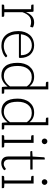

<svg xmlns="http://www.w3.org/2000/svg" viewBox="1094 -1862 776 3004"><g transform="rotate(90 1482.0 -360.0)"><path d="M373 -501C360 -504 347 -506 332 -506C293 -506 260 -495 233 -472C206 -449 185 -417 169 -377L165 -482C165 -488 163 -492 161 -494C159 -496 155 -497 149 -497H124H52V-478C52 -465 59 -461 71 -460C77 -460 83 -460 124 -458V-40C83 -38 77 -38 71 -38C59 -37 52 -33 52 -20V0H124H171H243V-20C243 -33 236 -37 224 -38C218 -38 212 -38 171 -40V-323C186 -367 206 -401 230 -424C254 -447 285 -459 323 -459C333 -459 342 -458 350 -457C358 -456 366 -455 371 -453C377 -451 380 -449 384 -448C388 -447 391 -446 393 -446C399 -446 402 -449 403 -454L409 -487C398 -493 386 -498 373 -501Z M691 -506C656 -506 624 -499 596 -487C568 -475 545 -458 526 -436C507 -414 492 -388 482 -358C472 -328 466 -295 466 -259C466 -217 472 -179 483 -146C494 -113 509 -86 529 -63C549 -40 573 -23 601 -11C629 1 660 6 694 6C713 6 732 5 750 1C768 -3 786 -8 802 -14C818 -20 833 -27 846 -36C859 -45 870 -54 878 -64L865 -80C863 -83 859 -85 855 -85C852 -85 846 -83 839 -77C832 -71 822 -65 809 -58C797 -51 781 -46 763 -40C745 -34 723 -31 698 -31C670 -31 645 -36 622 -46C599 -56 580 -70 564 -89C548 -108 536 -132 527 -160C518 -188 514 -222 514 -259V-268H873C878 -268 881 -269 883 -272C885 -275 887 -280 887 -287C887 -322 882 -353 872 -380C862 -407 849 -431 831 -449C814 -467 793 -481 769 -491C745 -501 719 -506 691 -506ZM692 -470C715 -470 735 -466 754 -458C773 -450 789 -439 802 -424C815 -409 826 -392 833 -371C840 -350 844 -326 844 -299H516C519 -325 525 -349 534 -370C543 -391 555 -409 570 -424C585 -439 603 -450 623 -458C643 -466 666 -470 692 -470Z M1446 -20C1446 -31 1440 -37 1427 -38H1422H1415C1412 -38 1407 -39 1401 -39H1379V-728H1332H1260V-708C1260 -697 1267 -691 1280 -690H1285C1287 -690 1289 -689 1292 -689H1308C1315 -689 1323 -688 1332 -688V-433C1314 -457 1293 -475 1268 -487C1243 -500 1214 -506 1180 -506C1145 -506 1114 -499 1087 -486C1060 -473 1038 -454 1019 -431C1000 -408 987 -380 977 -349C967 -318 963 -284 963 -248C963 -163 980 -99 1014 -57C1048 -15 1096 6 1157 6C1194 6 1227 -2 1257 -20C1287 -38 1312 -62 1334 -92L1339 -13C1340 -4 1345 0 1353 0H1379H1446V-15ZM1332 -129C1311 -99 1287 -75 1260 -58C1233 -41 1204 -32 1171 -32C1120 -32 1080 -49 1053 -84C1026 -119 1012 -174 1012 -248C1012 -281 1015 -310 1023 -337C1031 -364 1042 -388 1057 -407C1072 -426 1090 -442 1112 -453C1134 -464 1160 -469 1189 -469C1218 -469 1245 -463 1268 -451C1291 -439 1313 -419 1332 -391Z M2006 -20C2006 -31 2000 -37 1987 -38H1982H1975C1972 -38 1967 -39 1961 -39H1939V-728H1892H1820V-708C1820 -697 1827 -691 1840 -690H1845C1847 -690 1849 -689 1852 -689H1868C1875 -689 1883 -688 1892 -688V-433C1874 -457 1853 -475 1828 -487C1803 -500 1774 -506 1740 -506C1705 -506 1674 -499 1647 -486C1620 -473 1598 -454 1579 -431C1560 -408 1547 -380 1537 -349C1527 -318 1523 -284 1523 -248C1523 -163 1540 -99 1574 -57C1608 -15 1656 6 1717 6C1754 6 1787 -2 1817 -20C1847 -38 1872 -62 1894 -92L1899 -13C1900 -4 1905 0 1913 0H1939H2006V-15ZM1892 -129C1871 -99 1847 -75 1820 -58C1793 -41 1764 -32 1731 -32C1680 -32 1640 -49 1613 -84C1586 -119 1572 -174 1572 -248C1572 -281 1575 -310 1583 -337C1591 -364 1602 -388 1617 -407C1632 -426 1650 -442 1672 -453C1694 -464 1720 -469 1749 -469C1778 -469 1805 -463 1828 -451C1851 -439 1873 -419 1892 -391Z M2160 -638C2164 -634 2169 -631 2174 -629C2179 -627 2185 -625 2191 -625C2197 -625 2203 -627 2208 -629C2213 -631 2218 -634 2222 -638C2226 -642 2230 -647 2232 -652C2234 -657 2236 -663 2236 -669C2236 -675 2234 -680 2232 -686C2230 -691 2226 -696 2222 -700C2218 -704 2213 -708 2208 -710C2203 -712 2197 -713 2191 -713C2185 -713 2179 -712 2174 -710C2169 -708 2164 -704 2160 -700C2156 -696 2153 -691 2151 -686C2149 -681 2147 -675 2147 -669C2147 -663 2149 -657 2151 -652C2153 -647 2156 -642 2160 -638ZM2267 -38H2262H2254C2251 -38 2246 -39 2239 -39C2232 -39 2224 -40 2215 -40V-498H2167H2095V-478C2095 -467 2102 -461 2115 -460H2120C2122 -460 2125 -459 2128 -459H2143C2150 -459 2158 -458 2167 -458V-40C2156 -40 2146 -38 2138 -38H2121H2115C2102 -37 2095 -31 2095 -20V0H2167H2215H2287V-20C2287 -31 2280 -37 2267 -38Z M2535 8C2556 8 2576 3 2596 -5C2615 -13 2631 -24 2644 -38L2631 -60C2628 -63 2626 -64 2623 -64C2621 -64 2617 -63 2613 -59C2609 -55 2604 -52 2598 -48C2592 -44 2584 -40 2575 -36C2566 -32 2557 -31 2545 -31C2535 -31 2525 -33 2517 -36C2509 -39 2502 -44 2496 -50C2490 -56 2485 -64 2481 -74C2477 -84 2476 -95 2476 -109V-446H2633V-482H2476V-672H2453C2449 -672 2447 -670 2445 -668C2443 -666 2441 -663 2441 -660L2429 -482L2344 -476V-458C2344 -454 2345 -452 2347 -450C2349 -448 2353 -446 2357 -446H2428V-106C2428 -67 2437 -39 2456 -20C2475 -1 2501 8 2535 8Z M2797 -638C2801 -634 2806 -631 2811 -629C2816 -627 2822 -625 2828 -625C2834 -625 2840 -627 2845 -629C2850 -631 2855 -634 2859 -638C2863 -642 2867 -647 2869 -652C2871 -657 2873 -663 2873 -669C2873 -675 2871 -680 2869 -686C2867 -691 2863 -696 2859 -700C2855 -704 2850 -708 2845 -710C2840 -712 2834 -713 2828 -713C2822 -713 2816 -712 2811 -710C2806 -708 2801 -704 2797 -700C2793 -696 2790 -691 2788 -686C2786 -681 2784 -675 2784 -669C2784 -663 2786 -657 2788 -652C2790 -647 2793 -642 2797 -638ZM2904 -38H2899H2891C2888 -38 2883 -39 2876 -39C2869 -39 2861 -40 2852 -40V-498H2804H2732V-478C2732 -467 2739 -461 2752 -460H2757C2759 -460 2762 -459 2765 -459H2780C2787 -459 2795 -458 2804 -458V-40C2793 -40 2783 -38 2775 -38H2758H2752C2739 -37 2732 -31 2732 -20V0H2804H2852H2924V-20C2924 -31 2917 -37 2904 -38Z"/></g></svg>

Font: SVN-Aleo
Style: Light
Weight: 300
Designer: Alessio Laiso
Version: Version 1.2.2